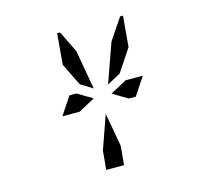

<svg xmlns="http://www.w3.org/2000/svg" viewBox="-104 -979 1024 958"><g transform="rotate(-15 408.0 -500.0)"><path d="M539 -546H628L567 -454H531L454 -500ZM277 -454H234H188L249 -546H285L362 -500ZM270 -861H285L339 -751L375 -548L313 -586L256 -702ZM449 -548 521 -751 595 -861H610L596 -702L519 -586ZM431 -237 422 -139H330L339 -237L400 -410Z"/></g></svg>

Font: DSEG14 Modern Mini
Style: Italic
Weight: 400
Italic angle: -5°
Designer: Keshikan(Twitter:@keshinomi_88pro)
Version: Version 0.46